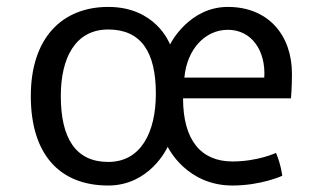

<svg xmlns="http://www.w3.org/2000/svg" viewBox="-20 -540 957 569"><path d="M71.3 -255.4C71.3 -83 156.2 9.8 300.8 9.8C422.9 9.8 474.6 -99.6 477.1 -105C479.5 -99.6 534.2 9.8 668.9 9.8C753.9 9.8 816.4 -19 816.4 -19C816.4 -19 813.5 -50.3 797.9 -86.9C797.9 -86.9 744.1 -61.5 668.9 -61.5C575.7 -61.5 522.5 -124.5 522.5 -248.5H842.3C842.3 -248.5 845.2 -280.8 845.2 -321.3C845.2 -436.5 774.4 -519.5 655.3 -519.5C541.5 -519.5 486.3 -413.6 483.9 -408.2C481.9 -413.6 440.4 -519.5 300.8 -519.5C164.1 -519.5 71.3 -427.7 71.3 -255.4ZM160.2 -255.4C160.2 -369.1 203.6 -452.6 300.8 -452.6C397.9 -452.6 441.9 -386.2 441.9 -262.7C441.9 -148.4 397.9 -60.1 300.8 -60.1C203.6 -60.1 160.2 -131.3 160.2 -255.4ZM526.4 -310.1C534.2 -395 588.4 -451.7 655.3 -451.7C726.1 -451.7 768.1 -389.2 763.2 -310.1Z"/></svg>

Font: Basic
Style: Regular
Weight: 400
Designer: Magnus Gaarde
Foundry: Magnus Gaarde
Version: Version 1.001